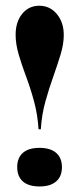

<svg xmlns="http://www.w3.org/2000/svg" viewBox="-20 -651 281 682"><path d="M116.9 -191.9Q113.7 -243.5 101.2 -289.9Q88.7 -336.3 73 -378.2Q57.3 -420.2 46.4 -457.3Q35.5 -494.4 35.5 -527.4Q35.5 -573.4 58.9 -602Q82.3 -630.6 119.4 -630.6Q157.3 -630.6 181.9 -601.2Q206.5 -571.8 206.5 -526.6Q206.5 -494.4 195.2 -457.3Q183.9 -420.2 169 -378.2Q154 -336.3 141.1 -289.9Q128.2 -243.5 125 -191.9ZM121 11.3Q81.5 11.3 61.3 -6.5Q41.1 -24.2 41.1 -57.3Q41.1 -90.3 61.3 -108.1Q81.5 -125.8 120.2 -125.8Q158.9 -125.8 179.4 -108.1Q200 -90.3 200 -57.3Q200 -24.2 179.4 -6.5Q158.9 11.3 121 11.3Z"/></svg>

Font: Playfair 144pt SemiCondensed Black
Style: Regular
Weight: 900
Width: 4
Designer: Claus Eggers Sørensen
Foundry: Claus Eggers Sørensen
Version: Version 2.203